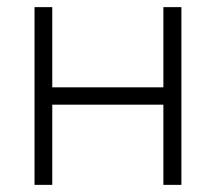

<svg xmlns="http://www.w3.org/2000/svg" viewBox="-20 -520 607 540"><path d="M439.5 -500Q452.1 -500 490.2 -500Q490.2 -375 490.2 0Q477.5 0 439.5 0Q439.5 -56.6 439.5 -225.6Q361.3 -225.6 127 -225.6Q127 -169.9 127 0Q114.3 0 77.1 0Q77.1 -125 77.1 -500Q89.8 -500 127 -500Q127 -443.4 127 -274.4Q205.1 -274.4 439.5 -274.4Q439.5 -330.1 439.5 -500Z"/></svg>

Font: LeFont
Style: ExtraLight
Weight: 200
Designer: Leryon MEDIA
Version: Version 1.0